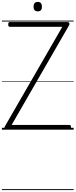

<svg xmlns="http://www.w3.org/2000/svg" viewBox="-20 -1359 792 2012"><path d="M47 0Q39 0 33.5 -5Q28 -10 27 -18Q26 -26 30 -33L633 -1078H82Q75 -1078 70.5 -1083.5Q66 -1089 66 -1103Q66 -1117 70.5 -1122.5Q75 -1128 82 -1128H687Q701 -1128 706 -1117.5Q711 -1107 705 -1096L102 -50H707Q715 -50 719.5 -45Q724 -40 724 -26Q724 -12 719.5 -6Q715 0 707 0ZM376 -1240Q354 -1240 343 -1252Q332 -1264 332 -1289Q332 -1314 343 -1326.5Q354 -1339 376 -1339Q397 -1339 408 -1326.5Q419 -1314 419 -1289Q420 -1264 408.5 -1252Q397 -1240 376 -1240ZM0 623H752V633H0ZM0 -20H752V0H0ZM0 -505H752V-500H0ZM0 -1143H752V-1133H0Z"/></svg>

Font: Playwrite CL Guides
Style: Regular
Weight: 400
Designer: Veronika Burian, José Scaglione
Foundry: TypeTogether
Version: Version 1.003